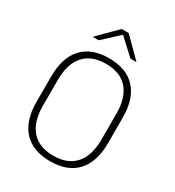

<svg xmlns="http://www.w3.org/2000/svg" viewBox="-197 -940 971 1065"><g transform="rotate(30 288.5 -407.0)"><path d="M288.5 10Q177 10 118.2 -54Q59.5 -118 59.5 -237V-402Q59.5 -521 118.2 -585Q177 -649 288.5 -649Q400 -649 458.8 -585Q517.5 -521 517.5 -402V-237Q517.5 -118 458.8 -54Q400 10 288.5 10ZM288.5 -25.5Q381 -25.5 428.5 -80.2Q476 -135 476 -236V-403.5Q476 -504.5 428.5 -559Q381 -613.5 288.5 -613.5Q196.5 -613.5 148.8 -559Q101 -504.5 101 -403.5V-236Q101 -135 148.8 -80.2Q196.5 -25.5 288.5 -25.5ZM149.5 -707 266.5 -824H311.5L428.5 -707V-706H391L290.5 -798.5H287.5L187 -706H149.5Z"/></g></svg>

Font: Anek Kannada ExtraLight
Style: Regular
Weight: 250
Version: Version 1.003